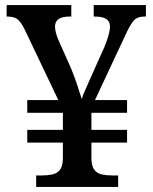

<svg xmlns="http://www.w3.org/2000/svg" viewBox="-20 -734 599 754"><path d="M122 0V-45H145Q167 -45 185.5 -49Q204 -53 215 -66.5Q226 -80 227 -109V-174H87V-224H227V-291H87V-341H209L78 -616Q64 -645 50.5 -657Q37 -669 9 -669H6V-714H260V-669H253Q196 -669 196 -630Q196 -606 212 -571L258 -468Q271 -437 283 -401Q295 -365 301 -345Q304 -357 315.5 -382.5Q327 -408 336 -429L389 -547Q401 -576 406.5 -596.5Q412 -617 412 -629Q412 -649 398 -659Q384 -669 351 -669H348V-714H553V-669H546Q520 -669 505.5 -653.5Q491 -638 470 -591L353 -341H479V-291H339V-224H479V-174H339V-114Q339 -83 350 -68Q361 -53 379.5 -49Q398 -45 421 -45H444V0Z"/></svg>

Font: Noto Serif Hentaigana Medium
Style: Regular
Weight: 500
Designer: Kazuhiro Yamada
Foundry: nipponia
Version: Version 1.000; ttfautohint (v1.8.4.7-5d5b)